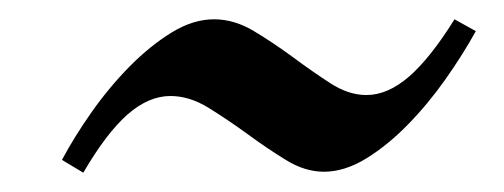

<svg xmlns="http://www.w3.org/2000/svg" viewBox="-20 -410 520 198"><path d="M470.7 -377.9Q457.5 -354 439.5 -328.4Q421.4 -302.7 400.6 -281.5Q379.9 -260.3 357.7 -246.6Q335.4 -232.9 314 -232.9Q294.4 -232.9 274.7 -245.1Q254.9 -257.3 234.9 -272Q214.8 -286.6 195.1 -298.8Q175.3 -311 155.8 -311Q133.3 -311 111.6 -292Q89.8 -272.9 65.9 -231.9L43.9 -245.1Q56.6 -269 74.7 -294.7Q92.8 -320.3 113.8 -341.6Q134.8 -362.8 157 -376.5Q179.2 -390.1 200.7 -390.1Q221.7 -390.1 241.9 -377.9Q262.2 -365.7 282 -351.1Q301.8 -336.4 320.6 -324.2Q339.4 -312 357.9 -312Q379.9 -312 401.9 -331.1Q423.8 -350.1 448.7 -390.1Z"/></svg>

Font: Gentium Plus Cyr
Style: Italic
Weight: 400
Italic angle: -8°
Designer: J. Victor Gaultney, Annie Olsen, Iska Routamaa, Becca Hirsbrunner
Foundry: SIL International
Version: Version 5.000